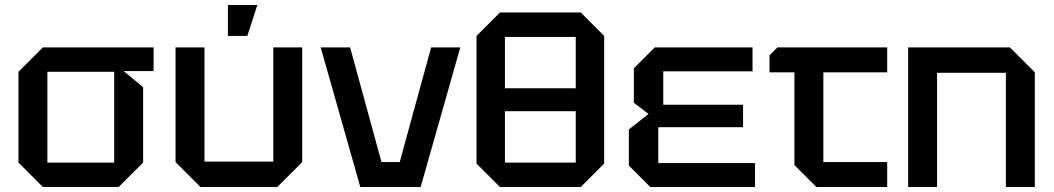

<svg xmlns="http://www.w3.org/2000/svg" viewBox="-20 -750 4226 770"><path d="M54 -98V-462L152 -560H596V-465H476L554 -400V-98L456 0H152ZM170 -98H438V-462H170Z M1192 -560V-100L1092 0H784L684 -100V-560H800V-102H1076V-560ZM894 -606V-730H1012L972 -606Z M1425 0 1266 -560H1384L1510 -100H1583L1709 -560H1826L1667 0Z M1891 -94V-606L1985 -700H2309L2403 -606V-94L2309 0H1985ZM2005 -602V-396H2289V-602ZM2005 -98H2289V-304H2005Z M2588 0 2502 -86V-231L2581 -293L2522 -338V-476L2606 -560H2998V-464H2640V-330H2960V-240H2620V-96H3008V0Z M3166 -88V-460H3066V-528L3098 -560H3538V-460H3282V-100H3538V0H3254Z M3622 0V-560H4030L4130 -460V0H4014V-458H3738V0Z"/></svg>

Font: Tektur Medium
Style: Regular
Weight: 500
Designer: Adam Jagosz
Foundry: Adam Jagosz
Version: Version 1.005;gftools[0.9.30]